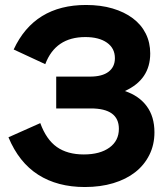

<svg xmlns="http://www.w3.org/2000/svg" viewBox="-20 -736 677 772"><path d="M321 16Q211 16 133.5 -33.5Q56 -83 14 -184L142 -241Q166 -175 208.5 -145Q251 -115 317 -115Q382 -115 420 -142.5Q458 -170 458 -218Q458 -300 345 -300H206V-428H342Q391 -428 416.5 -447.5Q442 -467 442 -502Q442 -542 410 -564.5Q378 -587 323 -587Q203 -587 162 -478L35 -537Q118 -716 326 -716Q385 -716 432.5 -702Q480 -688 514 -662.5Q548 -637 566 -601Q584 -565 584 -521Q584 -416 482 -370Q539 -351 570 -309Q601 -267 601 -204Q601 -154 580.5 -113Q560 -72 523.5 -43.5Q487 -15 435.5 0.5Q384 16 321 16Z"/></svg>

Font: NT Somic Bold
Style: Regular
Weight: 700
Designer: Ravid Balaliev — lead type designer, mastering
Michael Voronin — secret advisor, marketing
Ivan Kovalenko — best boy
Foundry: NT Type
Version: Version 0.7